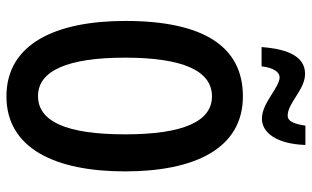

<svg xmlns="http://www.w3.org/2000/svg" viewBox="-206 -752 968 596"><g transform="rotate(90 278.0 -454.0)"><path d="M430 -918H370C365 -884 357 -863 339 -863C299 -863 259 -917 209 -917C147 -917 131 -845 126 -782H186C190 -819 204 -838 220 -838C251 -838 300 -783 348 -783C393 -783 427 -830 430 -918ZM512 -358C512 -573 442 -724 279 -724C124 -724 45 -601 45 -359C45 -145 115 10 279 10C441 10 512 -142 512 -358ZM159 -358C159 -536 199 -628 279 -628C357 -628 397 -539 397 -358C397 -176 357 -88 278 -88C200 -88 159 -179 159 -358Z"/></g></svg>

Font: Noto Sans Display Condensed Medium
Style: Regular
Weight: 500
Width: 3
Designer: Monotype Design Team
Foundry: Monotype Imaging Inc.
Version: Version 1.900